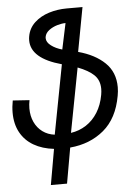

<svg xmlns="http://www.w3.org/2000/svg" viewBox="-67 -771 728 1023"><g transform="rotate(-5 297.0 -260.0)"><path d="M196.5 14.5Q134.5 7.5 88.8 -19Q43 -45.5 18.2 -90.8Q-6.5 -136 -6.5 -197Q-6.5 -228.5 0 -261.5L89 -255.5Q84.5 -232.5 84.5 -211Q84.5 -171 99.5 -138.5Q114.5 -106 142.2 -85.5Q170 -65 207 -60.5L277.5 -431Q115 -475.5 115 -572.5Q115 -584.5 117 -594.5Q124.5 -637.5 156.2 -667Q188 -696.5 233.8 -710.8Q279.5 -725 329 -725H413.5L369.5 -489Q458.5 -465 511 -414.5Q563.5 -364 563.5 -283.5Q563.5 -261.5 559 -237.5Q538 -118.5 464 -56.5Q390 5.5 283 15L249.5 205H163ZM472 -250.5Q475 -268 475 -282Q475 -328.5 446 -356.5Q417 -384.5 359.5 -406.5L294 -62.5Q338.5 -69 375.5 -93Q412.5 -117 437.5 -157Q462.5 -197 472 -250.5ZM204 -583.5Q203.5 -581.5 203.5 -577Q203.5 -555 227.8 -536.8Q252 -518.5 286.5 -509L316 -648Q296.5 -648 271.5 -640.8Q246.5 -633.5 227 -618.8Q207.5 -604 204 -583.5Z"/></g></svg>

Font: JuliaMono Italic
Style: Regular
Weight: 400
Italic angle: -9°
Monospace: yes
Designer: cormullion
Foundry: corm
Version: Version 0.049; ttfautohint (v1.8.4)